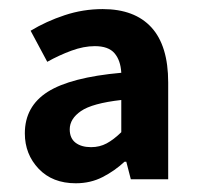

<svg xmlns="http://www.w3.org/2000/svg" viewBox="-20 -832 443 429"><path d="M149.3 -422.5Q97.1 -422.5 66.3 -455Q35.5 -487.5 35.5 -534Q35.5 -594.3 86.6 -626.8Q137.7 -659.2 251 -669.4Q249.5 -697.1 235.9 -713Q222.4 -728.9 191.8 -728.9Q167.1 -728.9 139.6 -718.8Q112.2 -708.7 85.6 -693.9L48.4 -763.3Q83.2 -784.4 124.4 -798Q165.6 -811.7 209.4 -811.7Q280.9 -811.7 318.4 -770.7Q355.8 -729.7 355.8 -647.8V-431.5H272.3L262.2 -470.6H258.2Q236 -450 209.1 -436.3Q182.2 -422.5 149.3 -422.5ZM183.6 -503.2Q202.6 -503.2 218.3 -511.6Q234.1 -520.1 251 -536.6V-608.6Q186.2 -601.2 161 -583.9Q135.8 -566.6 135.8 -543Q135.8 -523.2 148.7 -513.2Q161.7 -503.2 183.6 -503.2Z"/></svg>

Font: Noto Sans JP
Style: Regular
Weight: 100
Designer: Ryoko NISHIZUKA 西塚涼子 (kana, bopomofo & ideographs); Paul D. Hunt (Latin, Greek & Cyrillic); Sandoll Communications 산돌커뮤니
Foundry: Adobe
Version: Version 2.004;hotconv 1.0.118;makeotfexe 2.5.65603